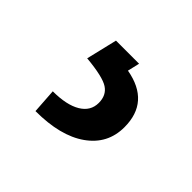

<svg xmlns="http://www.w3.org/2000/svg" viewBox="-67 -85 382 382"><g transform="rotate(45 124.0 106.0)"><path d="M139.2 0 133.3 25.4Q208 38.6 208 109.9Q208 157.2 168.9 184.8Q129.9 212.4 60.1 212.4L56.6 160.2Q95.2 160.2 116.5 147.5Q137.7 134.8 137.7 111.8Q137.7 90.3 122.1 80.1Q106.4 69.8 58.6 65.4L74.2 0Z"/></g></svg>

Font: Roboto-ThirdPerson-AD3FC
Style: ThirdPerson-AD3FC
Weight: 400
Designer: Google
Version: Version 2.137; 2017